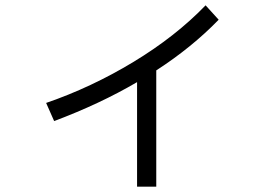

<svg xmlns="http://www.w3.org/2000/svg" viewBox="-20 -645 1040 720"><path d="M800 -571Q699 -467 566 -381V55H494V-337Q354 -255 183 -191L153 -259Q322 -317 480 -412.5Q638 -508 751 -625Z"/></svg>

Font: IBM Plex Sans JP
Style: Regular
Weight: 400
Designer: Mike Abbink; Paul van der Laan; Pieter van Rosmalen; Wujin Sim; Yejin Wi; Jinhee Kim; Boomi Park; Yona Kim; Kichan Ma
Foundry: Sandoll Inc.
Version: Version 1.001